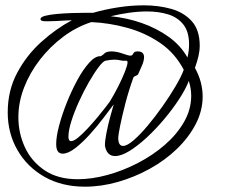

<svg xmlns="http://www.w3.org/2000/svg" viewBox="-20 -699 844 721"><path d="M299 2Q212 2 147 -35Q82 -72 45.5 -135.5Q9 -199 9 -277Q9 -359 44.5 -425.5Q80 -492 135 -541.5Q190 -591 250 -623Q243 -623 226 -622Q209 -621 190 -620Q171 -619 157 -619Q140 -619 136 -621.5Q132 -624 132 -627Q132 -635 149 -639.5Q166 -644 193 -646.5Q220 -649 249.5 -650Q279 -651 304 -651H330Q371 -663 421 -671Q471 -679 520 -679Q576 -679 623.5 -665.5Q671 -652 700.5 -619Q730 -586 730 -527Q730 -508 725 -487Q720 -466 712 -444Q727 -417 734 -390Q741 -363 741 -337Q741 -283 715 -233Q689 -183 644.5 -140Q600 -97 543 -65.5Q486 -34 423.5 -16Q361 2 299 2ZM684 -483Q690 -509 690 -532Q690 -580 668.5 -607Q647 -634 611.5 -645Q576 -656 532 -656Q499 -656 464 -651Q429 -646 396 -638Q457 -632 512.5 -612.5Q568 -593 613 -561Q658 -529 684 -483ZM272 -26Q325 -26 383.5 -42Q442 -58 498 -87Q554 -116 599 -155Q644 -194 671 -241Q698 -288 698 -339Q698 -367 689 -395Q677 -364 652.5 -326.5Q628 -289 596.5 -251.5Q565 -214 531 -182.5Q497 -151 466 -132Q435 -113 412 -113Q381 -113 374 -152Q374 -170 379.5 -198.5Q385 -227 393 -257Q401 -287 407 -307Q392 -287 368.5 -256Q345 -225 317.5 -194.5Q290 -164 263 -143Q236 -122 215 -122Q191 -122 191 -158Q191 -186 202 -227.5Q213 -269 231 -314Q249 -359 270.5 -398.5Q292 -438 314.5 -463Q337 -488 356 -488H359L370 -496Q375 -502 382.5 -504Q390 -506 398 -506Q418 -506 440 -498Q462 -490 470 -490Q477 -490 480.5 -498Q484 -506 496 -506Q510 -506 515.5 -500Q521 -494 521 -485Q521 -470 512.5 -451.5Q504 -433 499 -421Q498 -417 490.5 -414.5Q483 -412 481 -408Q463 -358 450.5 -309.5Q438 -261 431 -226Q424 -191 424 -182Q424 -151 442 -151Q457 -151 481.5 -172Q506 -193 534.5 -227Q563 -261 590.5 -300Q618 -339 639.5 -375.5Q661 -412 670 -437Q637 -500 581 -538Q525 -576 458 -594.5Q391 -613 323 -616Q267 -598 217.5 -561Q168 -524 130 -475Q92 -426 70.5 -370.5Q49 -315 49 -259Q49 -199 73.5 -146Q98 -93 147.5 -59.5Q197 -26 272 -26ZM247 -169Q257 -169 273.5 -182.5Q290 -196 309.5 -217Q329 -238 346.5 -259Q364 -280 376.5 -296.5Q389 -313 392 -317Q408 -343 423.5 -373.5Q439 -404 449 -429.5Q459 -455 459 -465Q459 -471 454 -471H451Q441 -470 431.5 -472.5Q422 -475 410 -475Q395 -475 376 -471Q367 -469 350 -446.5Q333 -424 313.5 -390Q294 -356 276.5 -317.5Q259 -279 248 -244Q237 -209 237 -186Q237 -169 247 -169Z"/></svg>

Font: Bilbo
Style: Regular
Weight: 400
Designer: Robert E. Leuschke
Foundry: Robert E. Leuschke
Version: Version 1.100